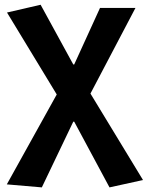

<svg xmlns="http://www.w3.org/2000/svg" viewBox="-20 -594 637 828"><path d="M160.4 214.1 296 -69.3H300L452.2 214.1L596.7 182.4L370.1 -190.5L564.2 -559.8H411.3L300 -316H296L155.2 -573.5L10.2 -540L224.7 -186.6L9.4 201.1Z"/></svg>

Font: Source Han Sans JP VF
Style: Regular
Weight: 250
Designer: Ryoko NISHIZUKA 西塚涼子 (kana, bopomofo & ideographs); Paul D. Hunt (Latin, Greek & Cyrillic); Sandoll Communications 산돌커뮤니
Foundry: Adobe
Version: Version 2.004;hotconv 1.0.118;makeotfexe 2.5.65603